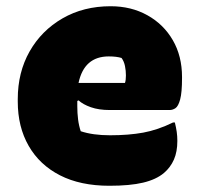

<svg xmlns="http://www.w3.org/2000/svg" viewBox="-20 -581 640 616"><path d="M335 -561Q401 -561 453 -532Q505 -503 534.5 -452Q564 -401 564 -334V-331Q564 -284 558 -262Q552 -240 543 -234Q534 -228 524 -228H332Q297 -228 271.5 -237Q246 -246 232 -259L228 -257V-240Q228 -218 230.5 -198Q233 -178 239 -160Q278 -147 333 -147Q393 -147 439.5 -155.5Q486 -164 535 -188H541Q545 -172 547 -158Q549 -144 549 -129Q549 -94 538 -69Q527 -44 506 -26Q481 -5 439 5Q397 15 331 15Q238 15 172.5 -18.5Q107 -52 72 -113Q37 -174 37 -255V-263Q37 -349 75 -416Q113 -483 180.5 -522Q248 -561 335 -561ZM329 -400Q250 -400 232 -315H381Q384 -324 384 -339Q384 -354 381 -369Q378 -384 370 -395Q354 -400 329 -400Z"/></svg>

Font: Recursive Mn Csl St Blk
Style: Regular
Weight: 900
Monospace: yes
Version: Version 1.079;hotconv 1.0.112;makeotfexe 2.5.65598; ttfautoh